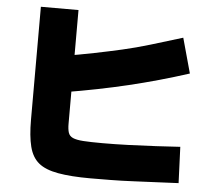

<svg xmlns="http://www.w3.org/2000/svg" viewBox="-53 -827 987 881"><g transform="rotate(5 440.0 -386.0)"><path d="M100 -247.8V-767.8H273.3V-244.4Q273.3 -218.9 278.3 -203.3Q283.3 -187.8 299.4 -180.6Q315.6 -173.3 347.8 -171.1Q380 -168.9 436.7 -168.9Q492.2 -168.9 556.1 -171.1Q620 -173.3 681.7 -176.7Q743.3 -180 793.3 -183.3L800 -16.7Q756.7 -14.4 703.9 -12.2Q651.1 -10 595 -7.2Q538.9 -4.4 487.2 -3.9Q435.6 -3.3 394.4 -3.3Q304.4 -3.3 245.6 -13.9Q186.7 -24.4 155.6 -50Q124.4 -75.6 112.2 -123.9Q100 -172.2 100 -247.8ZM215.6 -551.1Q296.7 -564.4 362.8 -577.8Q428.9 -591.1 490 -605Q551.1 -618.9 615.6 -638.3Q680 -657.8 763.3 -683.3L807.8 -522.2Q670 -477.8 532.8 -445Q395.6 -412.2 241.1 -386.7Z"/></g></svg>

Font: Paperlogy 9 Black
Style: Regular
Weight: 900
Designer: redesigned by Lee Juim, glyphs from Gmarket Sans & Montserrat
Foundry: PT&
Version: Version 1.001